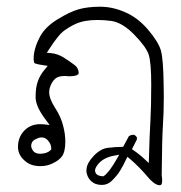

<svg xmlns="http://www.w3.org/2000/svg" viewBox="-20 -255 540 574"><path d="M189 -26.9Q215.3 -27.8 215.3 -37.1Q215.3 -37.6 215.3 -37.6Q214.4 -51.8 203.1 -60.5Q189 -71.3 170.4 -83Q152.8 -94.2 132.3 -96.2L120.1 -97.2L126.5 -107.4Q153.8 -149.4 169.2 -161.4Q184.6 -173.3 205.1 -183.1Q231.4 -195.3 271.5 -195.3Q291 -195.3 313 -192.4Q346.2 -187.5 381.8 -150.9Q416.5 -115.2 424.3 -92.3Q432.1 -69.3 432.1 -2Q432.1 65.4 429.7 105.5Q427.2 145 424.8 232.4Q409.2 217.8 405.3 214.4Q401.4 210.9 397 207.5Q388.7 200.7 374.5 190.9L389.2 162.1V155.3Q385.7 150.4 380.9 147.9Q380.4 147.9 378.9 147.9Q377.4 147.9 374.5 148.4Q369.6 148.9 365.2 152.3L348.1 184.1H343.8Q325.7 184.1 302.2 187Q280.8 189.5 260.5 210.7Q240.2 231.9 238.8 250Q238.3 252.4 238.3 256.8Q238.3 261.2 240.7 268.1Q243.7 277.3 251.5 285.6Q264.2 297.9 284.2 297.9Q302.2 297.9 314.5 285.2Q330.1 270 339.6 254.4Q349.1 238.8 356.4 222.7L360.8 213.9L368.2 219.7Q398.4 245.6 426.3 279.3Q438 291.5 446.8 295.9Q452.6 298.8 457 298.8Q460 298.8 461.4 297.6Q462.9 296.4 463.4 294.4Q464.8 291 464.8 284.7Q464.8 278.3 463.4 269V268.6Q464.4 157.7 467 120.6Q469.7 83.5 469.7 33.2Q469.7 16.1 469.2 -2.9Q468.3 -78.1 460.9 -104.5Q453.1 -130.4 422.6 -166.3Q392.1 -202.1 354.5 -218.3Q316.9 -234.9 279.8 -234.9Q242.2 -234.9 215.3 -227.3Q188.5 -219.7 151.4 -196.8Q114.7 -174.3 99.1 -144.5Q80.6 -108.9 80.6 -80.1Q80.6 -66.9 84.5 -65.4Q94.7 -62 109.4 -60.1L122.6 -58.1L114.3 -47.9Q100.1 -31.2 93.3 -12.5Q86.4 6.3 86.4 35.2Q86.4 64 118.2 105L128.4 118.7L111.3 116.7Q106 116.2 100.6 116.2Q75.2 116.2 58.1 130.4Q37.1 148.4 34.2 175.3Q33.7 179.2 33.7 185.5Q33.7 191.9 36.1 199.7Q40 211.9 49.6 221.4Q59.1 231 68.8 235.4Q82 241.7 100.8 241.7Q119.6 241.7 135.3 234.4Q154.8 225.6 164.1 213.9Q175.3 200.2 175.3 168.5Q175.3 147 169.4 123.5Q163.1 95.7 145 67.9Q127 40 127 20.5Q127 8.8 133.8 -4.9Q138.7 -14.2 146 -20.5Q155.3 -27.8 173.3 -27.8Q180.7 -27.8 189 -26.9ZM268.6 265.6Q264.2 261.2 264.2 254.6Q264.2 248 271 238.8Q286.6 216.8 320.8 210.4L336.4 207.5L328.6 221.2Q307.1 258.8 291.5 270.5L289.1 272H286.6Q273.9 271 268.6 265.6ZM99.6 204.6Q87.4 204.6 80.6 197.8Q76.7 193.8 75 189Q73.2 184.1 73.2 181.6Q73.2 172.4 79.1 166Q83.5 162.1 89.4 159.7Q97.7 155.8 103 155.8Q108.4 155.8 112.8 157.2Q118.2 159.2 122.6 164.1Q133.3 175.8 133.3 188.5V191.4L131.3 193.8Q121.6 203.6 102.5 204.6Q101.1 204.6 99.6 204.6Z"/></svg>

Font: Bakudai
Style: ExtraLight
Weight: 200
Version: Version 1.48